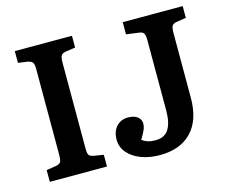

<svg xmlns="http://www.w3.org/2000/svg" viewBox="-100 -839 1182 993"><g transform="rotate(-15 491.0 -343.0)"><path d="M54 0V-63L106 -71Q126 -75 131.5 -85Q137 -95 137 -122V-582Q137 -607 130.5 -616.5Q124 -626 104 -630L54 -637V-700H360V-637L307 -629Q289 -626 283 -615.5Q277 -605 277 -578V-118Q277 -92 283 -83.5Q289 -75 309 -71L360 -63V0ZM641 14Q585 14 540.5 -3Q496 -20 470 -50.5Q444 -81 444 -121Q444 -165 468 -191Q492 -217 529 -217Q562 -217 580.5 -203Q599 -189 599 -167Q599 -151 592 -134Q585 -117 567 -88Q593 -66 638 -66Q687 -66 709 -100.5Q731 -135 731 -201V-578Q731 -604 724.5 -614Q718 -624 698 -626L632 -635V-700H953V-637L901 -629Q884 -626 877.5 -616.5Q871 -607 871 -579V-232Q871 -112 810.5 -49Q750 14 641 14Z"/></g></svg>

Font: Literata SemiBold
Style: Regular
Weight: 600
Designer: Latin by Veronika Burian and Jose Scaglione. Greek by Irene Vlachou. Cyrillic by Vera Evstafieva.
Foundry: TypeTogether
Version: Version 3.103; ttfautohint (v1.8.4.7-5d5b);gftools[0.9.29]